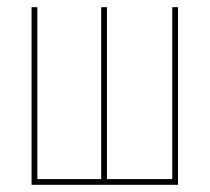

<svg xmlns="http://www.w3.org/2000/svg" viewBox="-20 -515 584 535"><path d="M68 0V-495H84V-16H262V-495H278V-16H460V-495H476V0Z"/></svg>

Font: Alumni Sans Pinstripe
Style: Regular
Weight: 400
Designer: Robert E. Leuschke
Foundry: Robert E. Leuschke
Version: Version 1.010; ttfautohint (v1.8.4.7-5d5b)